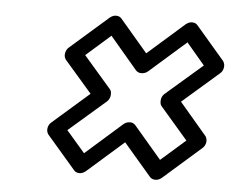

<svg xmlns="http://www.w3.org/2000/svg" viewBox="-41 -614 696 569"><g transform="rotate(5 307.0 -329.0)"><path d="M112.8 -198.2Q106.9 -207 108.9 -217.3Q110.8 -227.5 118.2 -233.9L227.1 -329.1L145 -423.8Q139.2 -432.6 141.4 -443.1Q143.6 -453.6 150.9 -460L264.2 -559.1Q273.9 -566.9 283.9 -566.2Q293.9 -565.4 298.8 -559.1L380.9 -462.9L490.2 -559.1Q500 -566.9 510 -566.2Q520 -565.4 524.9 -559.1L609.9 -460Q615.7 -451.2 614 -440.7Q612.3 -430.2 605 -423.8L496.1 -329.1L577.1 -233.9Q583 -225.1 581.1 -214.8Q579.1 -204.6 571.8 -198.2L459 -99.1Q449.2 -91.3 439 -92Q428.7 -92.8 423.8 -99.1L341.8 -194.8L232.9 -99.1Q223.1 -91.3 213.1 -92Q203.1 -92.8 198.2 -99.1ZM168 -215.8 223.1 -151.9 332 -248Q339.4 -254.4 349.6 -255.1Q359.9 -255.9 367.2 -248L449.2 -151.9L522 -215.8L439.9 -311Q435.1 -316.4 435.8 -327.9Q436.5 -339.4 444.8 -347.2L554.2 -441.9L500 -505.9L391.1 -410.2Q383.8 -403.8 373 -403.1Q362.3 -402.3 355 -410.2L273.9 -505.9L201.2 -441.9L283.2 -347.2Q288.1 -341.8 287.1 -330.3Q286.1 -318.8 277.8 -311Z"/></g></svg>

Font: Trueno Black Outline
Style: Italic
Weight: 900
Width: 6
Designer: Julieta Ulanovsky
Foundry: Julieta Ulanovsky
Version: Version 3.001b | FøM Fix